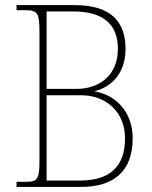

<svg xmlns="http://www.w3.org/2000/svg" viewBox="-20 -734 597 754"><path d="M45 0H299C424 0 501 -59 501 -191C501 -297 432 -362 352 -375V-376C414 -391 473 -443 473 -542C473 -653 411 -714 273 -714H45V-694H80C128 -694 135 -683 135 -606V-108C135 -31 129 -20 81 -20H45ZM163 -385V-689H268C386 -689 443 -638 443 -542C443 -440 372 -385 281 -385ZM163 -25V-360H298C398 -360 471 -293 471 -191C471 -72 403 -25 294 -25Z"/></svg>

Font: Noto Serif SemiCondensed Thin
Style: Regular
Weight: 100
Width: 4
Designer: Monotype Design Team
Foundry: Monotype Imaging Inc.
Version: Version 2.015